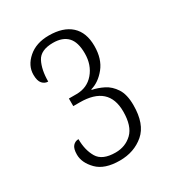

<svg xmlns="http://www.w3.org/2000/svg" viewBox="-118 -895 540 591"><g transform="rotate(-30 152.5 -599.5)"><path d="M139 -378Q85 -378 59 -404.5Q33 -431 33 -460Q33 -481 41 -490Q49 -499 61 -499Q61 -460 77 -433Q93 -406 140 -406Q175 -406 199 -429Q223 -452 223 -504Q223 -595 121 -595H98V-622H125Q163 -622 186.5 -649.5Q210 -677 210 -718Q210 -758 192.5 -776.5Q175 -795 141 -795Q97 -795 83 -768Q69 -741 69 -699Q57 -699 48.5 -708.5Q40 -718 40 -740Q40 -772 68 -796.5Q96 -821 141 -821Q192 -821 219.5 -796Q247 -771 247 -723Q247 -677 224 -648.5Q201 -620 172 -612V-610Q192 -606 212 -596Q232 -586 246 -564.5Q260 -543 260 -505Q260 -438 225 -408Q190 -378 139 -378Z"/></g></svg>

Font: Noto Serif ExtraCondensed ExtraLight
Style: Regular
Weight: 200
Width: 2
Designer: Monotype Design Team
Foundry: Monotype Imaging Inc.
Version: Version 2.015